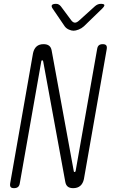

<svg xmlns="http://www.w3.org/2000/svg" viewBox="-20 -970 640 1000"><path d="M152 -693Q157 -716 170.5 -728Q184 -740 207 -740Q225 -740 235.5 -732Q246 -724 249 -707L364 -80Q364 -77 365.5 -75.5Q367 -74 369 -74Q371 -74 372 -75.5Q373 -77 374 -80L486 -715Q488 -728 495 -734Q502 -740 515 -740Q528 -740 533 -734Q538 -728 536 -715L417 -37Q412 -14 398 -2Q384 10 361 10Q343 10 333 2Q323 -6 320 -23L205 -650Q204 -653 203 -654.5Q202 -656 200 -656Q198 -656 196.5 -654.5Q195 -653 195 -650L83 -15Q81 -2 73.5 4Q66 10 53 10Q40 10 35.5 4Q31 -2 33 -15ZM272 -950Q280 -950 286 -946.5Q292 -943 297 -937L352 -863Q361 -852 370.5 -852Q380 -852 392 -863L475 -938Q482 -944 489.5 -947Q497 -950 505 -950Q522 -950 523.5 -944Q525 -938 512 -925L417 -833Q405 -822 389.5 -816Q374 -810 363 -810Q352 -810 338.5 -816Q325 -822 317 -833L255 -924Q246 -937 250.5 -943.5Q255 -950 272 -950Z"/></svg>

Font: Maple Mono NL Thin
Style: Italic
Weight: 250
Italic angle: -10°
Monospace: yes
Designer: subframe7536
Version: Version 7.000